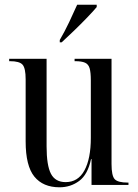

<svg xmlns="http://www.w3.org/2000/svg" viewBox="-20 -786 588 816"><path d="M233 10Q163 10 126 -35.5Q89 -81 89 -185V-449Q89 -496 76 -511Q63 -526 22 -526H19V-536H178V-164Q178 -83 196.5 -47.5Q215 -12 259 -12Q312 -12 339 -62Q366 -112 366 -200V-444Q366 -478 361 -495.5Q356 -513 341.5 -519.5Q327 -526 299 -526H297V-536H454V-89Q454 -39 467.5 -24.5Q481 -10 523 -10H526V0H369V-110H367Q353 -44 316.5 -17Q280 10 233 10ZM234 -616Q255 -652 274 -692Q293 -732 308 -766H391V-756Q377 -739 350.5 -711.5Q324 -684 294.5 -655.5Q265 -627 242 -606H234Z"/></svg>

Font: Noto Serif Display Condensed
Style: Regular
Weight: 400
Width: 3
Designer: Monotype Design Team
Foundry: Monotype Imaging Inc.
Version: Version 2.009